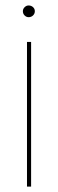

<svg xmlns="http://www.w3.org/2000/svg" viewBox="-20 -525 213 705"><path d="M79.1 160.2V-371.1H94.2V160.2ZM64 -483.9Q64 -492.2 70.3 -498.5Q76.7 -504.9 85 -504.9Q94.7 -504.9 101.3 -498.8Q107.9 -492.7 107.9 -483.9Q107.9 -474.6 101.3 -468.3Q94.7 -461.9 85 -461.9Q76.7 -461.9 70.3 -468.3Q64 -474.6 64 -483.9Z"/></svg>

Font: Human Sans Thin
Style: Regular
Weight: 100
Designer: Tim Radville
Foundry: Continuum
Version: Version 1.000;FEAKit 1.0